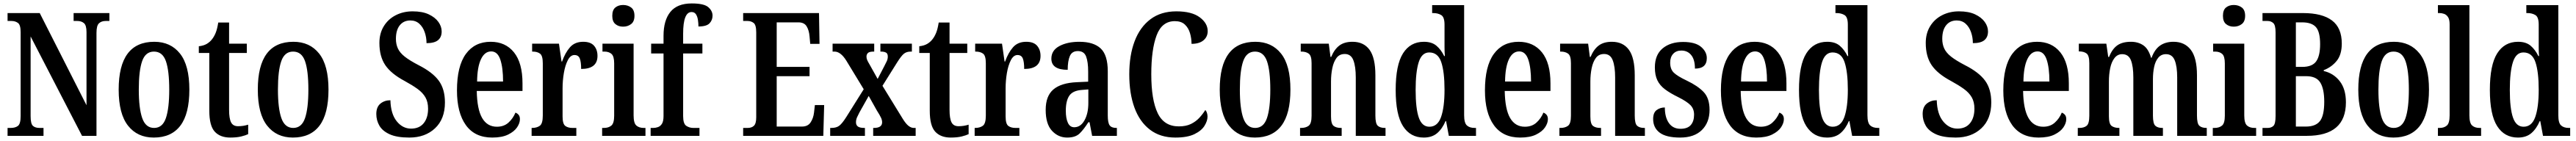

<svg xmlns="http://www.w3.org/2000/svg" viewBox="-20 -790 14977 820"><path d="M24 0V-46H42Q69 -46 84.5 -58Q100 -70 100 -115V-603Q100 -645 84.5 -656.5Q69 -668 47 -668H24V-714H211L483 -178V-603Q483 -643 468 -655.5Q453 -668 430 -668H408V-714H616V-668H594Q570 -668 555.5 -654.5Q541 -641 541 -599V0H457L158 -578V-115Q158 -70 171.5 -58Q185 -46 210 -46H233V0Z M874 10Q779 10 724.5 -59Q670 -128 670 -269Q670 -547 877 -547Q972 -547 1026.5 -478.5Q1081 -410 1081 -269Q1081 -128 1028.5 -59Q976 10 874 10ZM876 -46Q925 -46 944.5 -103Q964 -160 964 -269Q964 -379 944.5 -434.5Q925 -490 875 -490Q826 -490 806.5 -434.5Q787 -379 787 -269Q787 -160 807 -103Q827 -46 876 -46Z M1319 10Q1260 10 1228.5 -24.5Q1197 -59 1197 -146V-482H1136V-521Q1164 -524 1182.5 -535Q1201 -546 1213 -562Q1225 -577 1234 -599Q1243 -621 1249 -659H1312V-536H1415V-482H1312V-151Q1312 -101 1323.5 -78.5Q1335 -56 1364 -56Q1395 -56 1423 -65V-10Q1409 -3 1383 3.5Q1357 10 1319 10Z M1683 10Q1588 10 1533.5 -59Q1479 -128 1479 -269Q1479 -547 1686 -547Q1781 -547 1835.5 -478.5Q1890 -410 1890 -269Q1890 -128 1837.5 -59Q1785 10 1683 10ZM1685 -46Q1734 -46 1753.5 -103Q1773 -160 1773 -269Q1773 -379 1753.5 -434.5Q1734 -490 1684 -490Q1635 -490 1615.5 -434.5Q1596 -379 1596 -269Q1596 -160 1616 -103Q1636 -46 1685 -46Z M2360 10Q2288 10 2246 -9Q2204 -28 2186 -59Q2168 -90 2168 -127Q2168 -168 2192 -187.5Q2216 -207 2250 -207Q2252 -128 2286.5 -85Q2321 -42 2370 -42Q2418 -42 2443.5 -73.5Q2469 -105 2469 -158Q2469 -197 2453.5 -224Q2438 -251 2407.5 -273Q2377 -295 2333 -319Q2254 -361 2220 -411.5Q2186 -462 2186 -540Q2186 -596 2211.5 -637.5Q2237 -679 2281 -701.5Q2325 -724 2379 -724Q2436 -724 2473 -706.5Q2510 -689 2529 -662.5Q2548 -636 2548 -607Q2548 -574 2527 -556.5Q2506 -539 2460 -539Q2460 -572 2449.5 -602.5Q2439 -633 2418 -652Q2397 -671 2366 -671Q2327 -671 2304.5 -643Q2282 -615 2282 -564Q2282 -533 2293.5 -508Q2305 -483 2333.5 -460.5Q2362 -438 2414 -411Q2495 -370 2531 -321Q2567 -272 2567 -194Q2567 -98 2509.5 -44Q2452 10 2360 10Z M2842 10Q2741 10 2689 -62Q2637 -134 2637 -264Q2637 -405 2688.5 -476Q2740 -547 2833 -547Q2919 -547 2968.5 -485.5Q3018 -424 3018 -305V-261H2752Q2754 -154 2783.5 -103.5Q2813 -53 2869 -53Q2910 -53 2936.5 -77Q2963 -101 2977 -135Q2988 -131 2995.5 -122Q3003 -113 3003 -97Q3003 -74 2986.5 -49.5Q2970 -25 2934.5 -7.5Q2899 10 2842 10ZM2905 -316Q2905 -396 2889 -443.5Q2873 -491 2836 -491Q2798 -491 2776.5 -445.5Q2755 -400 2754 -316Z M3071 0V-46H3074Q3101 -46 3118.5 -58.5Q3136 -71 3136 -118V-422Q3136 -466 3120 -478Q3104 -490 3077 -490H3074V-536H3230L3245 -432H3248Q3266 -483 3294 -515Q3322 -547 3371 -547Q3414 -547 3434 -524Q3454 -501 3454 -465Q3454 -389 3359 -389Q3359 -430 3351 -450Q3343 -470 3320 -470Q3297 -470 3281.5 -440Q3266 -410 3258.5 -365.5Q3251 -321 3251 -276V-113Q3251 -69 3267 -57.5Q3283 -46 3308 -46H3331V0Z M3603 -635Q3576 -635 3558 -650Q3540 -665 3540 -698Q3540 -732 3558 -746.5Q3576 -761 3603 -761Q3630 -761 3649.5 -746.5Q3669 -732 3669 -698Q3669 -665 3649.5 -650Q3630 -635 3603 -635ZM3481 0V-46H3491Q3518 -46 3534.5 -59.5Q3551 -73 3551 -117V-421Q3551 -463 3535.5 -476.5Q3520 -490 3494 -490H3483V-536H3664V-119Q3664 -74 3680 -60Q3696 -46 3723 -46H3733V0Z M3763 0V-46H3779Q3792 -46 3806 -51Q3820 -56 3829 -70.5Q3838 -85 3838 -115V-479H3766V-536H3838V-581Q3838 -672 3878 -721Q3918 -770 4002 -770Q4073 -770 4098 -748.5Q4123 -727 4123 -699Q4123 -673 4105.5 -654.5Q4088 -636 4041 -636Q4041 -655 4038 -674.5Q4035 -694 4026.5 -707Q4018 -720 4001 -720Q3952 -720 3952 -594V-536H4064V-479H3952V-115Q3952 -70 3970.5 -58Q3989 -46 4011 -46H4047V0Z M4301 0V-46H4327Q4351 -46 4364 -59Q4377 -72 4377 -108V-601Q4377 -645 4362 -656.5Q4347 -668 4327 -668H4301V-714H4742L4745 -535H4691L4687 -579Q4684 -614 4670 -637Q4656 -660 4622 -660H4496V-401H4687V-347H4496V-54H4643Q4677 -54 4693 -78Q4709 -102 4713 -135L4718 -179H4772L4767 0Z M4807 0V-46H4814Q4843 -46 4860 -59Q4877 -72 4901 -110L5002 -271L4901 -437Q4868 -490 4832 -490H4821V-536H5063V-490H5060Q5034 -490 5026 -481.5Q5018 -473 5018 -461Q5018 -450 5022.5 -440Q5027 -430 5036 -415L5083 -331L5121 -404Q5130 -421 5136 -434Q5142 -447 5142 -461Q5142 -479 5131 -484.5Q5120 -490 5103 -490H5099V-536H5282V-490H5275Q5251 -490 5235.5 -477.5Q5220 -465 5195 -425L5111 -291L5229 -99Q5247 -70 5262.5 -58Q5278 -46 5293 -46H5304V0H5057V-46H5061Q5109 -46 5109 -79Q5109 -91 5103 -104.5Q5097 -118 5078 -148L5031 -232L4977 -136Q4969 -121 4963 -107.5Q4957 -94 4957 -79Q4957 -62 4968.5 -54Q4980 -46 5006 -46H5009V0Z M5508 10Q5449 10 5417.5 -24.5Q5386 -59 5386 -146V-482H5325V-521Q5353 -524 5371.5 -535Q5390 -546 5402 -562Q5414 -577 5423 -599Q5432 -621 5438 -659H5501V-536H5604V-482H5501V-151Q5501 -101 5512.5 -78.5Q5524 -56 5553 -56Q5584 -56 5612 -65V-10Q5598 -3 5572 3.5Q5546 10 5508 10Z M5647 0V-46H5650Q5677 -46 5694.5 -58.5Q5712 -71 5712 -118V-422Q5712 -466 5696 -478Q5680 -490 5653 -490H5650V-536H5806L5821 -432H5824Q5842 -483 5870 -515Q5898 -547 5947 -547Q5990 -547 6010 -524Q6030 -501 6030 -465Q6030 -389 5935 -389Q5935 -430 5927 -450Q5919 -470 5896 -470Q5873 -470 5857.5 -440Q5842 -410 5834.5 -365.5Q5827 -321 5827 -276V-113Q5827 -69 5843 -57.5Q5859 -46 5884 -46H5907V0Z M6185 10Q6133 10 6096.5 -29.5Q6060 -69 6060 -151Q6060 -232 6105 -270Q6150 -308 6241 -312L6307 -315V-373Q6307 -430 6295 -461.5Q6283 -493 6247 -493Q6213 -493 6200.5 -464Q6188 -435 6188 -384Q6093 -384 6093 -449Q6093 -497 6139.5 -522Q6186 -547 6256 -547Q6338 -547 6379.5 -508.5Q6421 -470 6421 -375V-118Q6421 -76 6432 -61Q6443 -46 6471 -46H6474V0H6330L6315 -79H6308Q6282 -38 6257.5 -14Q6233 10 6185 10ZM6226 -50Q6263 -50 6285.5 -90Q6308 -130 6308 -191V-270L6270 -267Q6217 -263 6197 -233Q6177 -203 6177 -146Q6177 -102 6189 -76Q6201 -50 6226 -50Z M6814 10Q6726 10 6666 -36Q6606 -82 6576 -164.5Q6546 -247 6546 -358Q6546 -468 6577 -550Q6608 -632 6669 -678Q6730 -724 6820 -724Q6909 -724 6955.5 -689.5Q7002 -655 7002 -609Q7002 -576 6977.5 -555.5Q6953 -535 6908 -535Q6908 -567 6899 -597.5Q6890 -628 6869 -647.5Q6848 -667 6811 -667Q6736 -667 6705 -584.5Q6674 -502 6674 -358Q6674 -210 6711 -132.5Q6748 -55 6834 -55Q6876 -55 6904.5 -69Q6933 -83 6953 -104.5Q6973 -126 6988 -150Q6994 -145 6997.5 -134Q7001 -123 7001 -112Q7001 -87 6983.5 -58.5Q6966 -30 6925 -10Q6884 10 6814 10Z M7276 10Q7181 10 7126.5 -59Q7072 -128 7072 -269Q7072 -547 7279 -547Q7374 -547 7428.5 -478.5Q7483 -410 7483 -269Q7483 -128 7430.5 -59Q7378 10 7276 10ZM7278 -46Q7327 -46 7346.5 -103Q7366 -160 7366 -269Q7366 -379 7346.5 -434.5Q7327 -490 7277 -490Q7228 -490 7208.5 -434.5Q7189 -379 7189 -269Q7189 -160 7209 -103Q7229 -46 7278 -46Z M7539 0V-46H7545Q7572 -46 7589 -58.5Q7606 -71 7606 -117V-423Q7606 -466 7589.5 -478Q7573 -490 7547 -490H7543V-536H7706L7716 -459H7720Q7739 -504 7768 -525.5Q7797 -547 7844 -547Q7909 -547 7943 -500.5Q7977 -454 7977 -352V-118Q7977 -71 7991 -58.5Q8005 -46 8032 -46H8036V0H7863V-339Q7863 -403 7849 -439.5Q7835 -476 7799 -476Q7768 -476 7751 -453Q7734 -430 7726.5 -393.5Q7719 -357 7719 -316V-113Q7719 -69 7734.5 -57.5Q7750 -46 7777 -46H7781V0Z M8258 10Q8180 10 8137.5 -56.5Q8095 -123 8095 -267Q8095 -412 8137.5 -479.5Q8180 -547 8259 -547Q8305 -547 8332 -524Q8359 -501 8377 -464H8381Q8379 -487 8379 -515.5Q8379 -544 8379 -572V-647Q8379 -691 8359.5 -702.5Q8340 -714 8314 -714H8307V-760H8493V-120Q8493 -75 8509 -60.5Q8525 -46 8554 -46H8562V0H8404L8388 -86H8385Q8366 -41 8336 -15.5Q8306 10 8258 10ZM8291 -53Q8339 -53 8359 -110Q8379 -167 8379 -268Q8379 -372 8360 -428.5Q8341 -485 8290 -485Q8247 -485 8229 -428.5Q8211 -372 8211 -267Q8211 -159 8229.5 -106Q8248 -53 8291 -53Z M8819 10Q8718 10 8666 -62Q8614 -134 8614 -264Q8614 -405 8665.5 -476Q8717 -547 8810 -547Q8896 -547 8945.5 -485.5Q8995 -424 8995 -305V-261H8729Q8731 -154 8760.5 -103.5Q8790 -53 8846 -53Q8887 -53 8913.5 -77Q8940 -101 8954 -135Q8965 -131 8972.5 -122Q8980 -113 8980 -97Q8980 -74 8963.5 -49.5Q8947 -25 8911.5 -7.5Q8876 10 8819 10ZM8882 -316Q8882 -396 8866 -443.5Q8850 -491 8813 -491Q8775 -491 8753.5 -445.5Q8732 -400 8731 -316Z M9047 0V-46H9053Q9080 -46 9097 -58.5Q9114 -71 9114 -117V-423Q9114 -466 9097.5 -478Q9081 -490 9055 -490H9051V-536H9214L9224 -459H9228Q9247 -504 9276 -525.5Q9305 -547 9352 -547Q9417 -547 9451 -500.5Q9485 -454 9485 -352V-118Q9485 -71 9499 -58.5Q9513 -46 9540 -46H9544V0H9371V-339Q9371 -403 9357 -439.5Q9343 -476 9307 -476Q9276 -476 9259 -453Q9242 -430 9234.5 -393.5Q9227 -357 9227 -316V-113Q9227 -69 9242.5 -57.5Q9258 -46 9285 -46H9289V0Z M9749 10Q9668 10 9630 -18.5Q9592 -47 9592 -98Q9592 -135 9612.5 -150Q9633 -165 9660 -165Q9660 -108 9683.5 -74.5Q9707 -41 9751 -41Q9792 -41 9811 -63Q9830 -85 9830 -123Q9830 -157 9809 -178.5Q9788 -200 9738 -225Q9691 -248 9661 -270.5Q9631 -293 9616.5 -323Q9602 -353 9602 -398Q9602 -471 9647 -508.5Q9692 -546 9766 -546Q9837 -546 9870.5 -517.5Q9904 -489 9904 -452Q9904 -391 9835 -391Q9835 -443 9813.5 -469.5Q9792 -496 9756 -496Q9726 -496 9708.5 -477Q9691 -458 9691 -426Q9691 -388 9712 -367.5Q9733 -347 9788 -321Q9851 -291 9885.5 -255Q9920 -219 9920 -151Q9920 -78 9875.5 -34Q9831 10 9749 10Z M10191 10Q10090 10 10038 -62Q9986 -134 9986 -264Q9986 -405 10037.5 -476Q10089 -547 10182 -547Q10268 -547 10317.5 -485.5Q10367 -424 10367 -305V-261H10101Q10103 -154 10132.5 -103.5Q10162 -53 10218 -53Q10259 -53 10285.5 -77Q10312 -101 10326 -135Q10337 -131 10344.5 -122Q10352 -113 10352 -97Q10352 -74 10335.5 -49.5Q10319 -25 10283.5 -7.5Q10248 10 10191 10ZM10254 -316Q10254 -396 10238 -443.5Q10222 -491 10185 -491Q10147 -491 10125.5 -445.5Q10104 -400 10103 -316Z M10603 10Q10525 10 10482.5 -56.5Q10440 -123 10440 -267Q10440 -412 10482.5 -479.5Q10525 -547 10604 -547Q10650 -547 10677 -524Q10704 -501 10722 -464H10726Q10724 -487 10724 -515.5Q10724 -544 10724 -572V-647Q10724 -691 10704.5 -702.5Q10685 -714 10659 -714H10652V-760H10838V-120Q10838 -75 10854 -60.5Q10870 -46 10899 -46H10907V0H10749L10733 -86H10730Q10711 -41 10681 -15.5Q10651 10 10603 10ZM10636 -53Q10684 -53 10704 -110Q10724 -167 10724 -268Q10724 -372 10705 -428.5Q10686 -485 10635 -485Q10592 -485 10574 -428.5Q10556 -372 10556 -267Q10556 -159 10574.5 -106Q10593 -53 10636 -53Z M11351 10Q11279 10 11237 -9Q11195 -28 11177 -59Q11159 -90 11159 -127Q11159 -168 11183 -187.5Q11207 -207 11241 -207Q11243 -128 11277.5 -85Q11312 -42 11361 -42Q11409 -42 11434.5 -73.5Q11460 -105 11460 -158Q11460 -197 11444.5 -224Q11429 -251 11398.5 -273Q11368 -295 11324 -319Q11245 -361 11211 -411.5Q11177 -462 11177 -540Q11177 -596 11202.5 -637.5Q11228 -679 11272 -701.5Q11316 -724 11370 -724Q11427 -724 11464 -706.5Q11501 -689 11520 -662.5Q11539 -636 11539 -607Q11539 -574 11518 -556.5Q11497 -539 11451 -539Q11451 -572 11440.5 -602.5Q11430 -633 11409 -652Q11388 -671 11357 -671Q11318 -671 11295.5 -643Q11273 -615 11273 -564Q11273 -533 11284.5 -508Q11296 -483 11324.5 -460.5Q11353 -438 11405 -411Q11486 -370 11522 -321Q11558 -272 11558 -194Q11558 -98 11500.5 -44Q11443 10 11351 10Z M11833 10Q11732 10 11680 -62Q11628 -134 11628 -264Q11628 -405 11679.5 -476Q11731 -547 11824 -547Q11910 -547 11959.5 -485.5Q12009 -424 12009 -305V-261H11743Q11745 -154 11774.5 -103.5Q11804 -53 11860 -53Q11901 -53 11927.5 -77Q11954 -101 11968 -135Q11979 -131 11986.5 -122Q11994 -113 11994 -97Q11994 -74 11977.5 -49.5Q11961 -25 11925.5 -7.5Q11890 10 11833 10ZM11896 -316Q11896 -396 11880 -443.5Q11864 -491 11827 -491Q11789 -491 11767.5 -445.5Q11746 -400 11745 -316Z M12061 0V-46H12070Q12097 -46 12112.5 -58.5Q12128 -71 12128 -117V-423Q12128 -467 12112 -479Q12096 -491 12069 -491H12067V-536H12227L12238 -459H12243Q12261 -505 12290.5 -526Q12320 -547 12370 -547Q12412 -547 12442 -526.5Q12472 -506 12487 -454H12490Q12508 -503 12539.5 -525Q12571 -547 12618 -547Q12682 -547 12718 -500.5Q12754 -454 12754 -352V-118Q12754 -71 12768 -58.5Q12782 -46 12809 -46H12811V0H12639V-339Q12639 -404 12624.5 -439.5Q12610 -475 12574 -475Q12546 -475 12529 -454.5Q12512 -434 12505 -401Q12498 -368 12498 -329V-118Q12498 -71 12512 -58.5Q12526 -46 12552 -46H12556V0H12384V-339Q12384 -404 12370 -439.5Q12356 -475 12319 -475Q12292 -475 12274.5 -452.5Q12257 -430 12249.5 -394Q12242 -358 12242 -316V-113Q12242 -69 12258 -57.5Q12274 -46 12301 -46H12303V0Z M12968 -635Q12941 -635 12923 -650Q12905 -665 12905 -698Q12905 -732 12923 -746.5Q12941 -761 12968 -761Q12995 -761 13014.5 -746.5Q13034 -732 13034 -698Q13034 -665 13014.5 -650Q12995 -635 12968 -635ZM12846 0V-46H12856Q12883 -46 12899.5 -59.5Q12916 -73 12916 -117V-421Q12916 -463 12900.5 -476.5Q12885 -490 12859 -490H12848V-536H13029V-119Q13029 -74 13045 -60Q13061 -46 13088 -46H13098V0Z M13135 0V-46H13165Q13186 -46 13198.5 -58Q13211 -70 13211 -115V-602Q13211 -644 13197.5 -656Q13184 -668 13165 -668H13135V-714H13370Q13482 -714 13539 -671Q13596 -628 13596 -537Q13596 -472 13566 -435.5Q13536 -399 13491 -382V-377Q13548 -364 13584 -318Q13620 -272 13620 -195Q13620 0 13393 0ZM13366 -401Q13424 -401 13447 -433Q13470 -465 13470 -533Q13470 -605 13445.5 -632.5Q13421 -660 13365 -660H13329V-401ZM13388 -54Q13444 -54 13469 -86Q13494 -118 13494 -198Q13494 -273 13471 -310Q13448 -347 13389 -347H13329V-54Z M13896 10Q13801 10 13746.5 -59Q13692 -128 13692 -269Q13692 -547 13899 -547Q13994 -547 14048.5 -478.5Q14103 -410 14103 -269Q14103 -128 14050.5 -59Q13998 10 13896 10ZM13898 -46Q13947 -46 13966.5 -103Q13986 -160 13986 -269Q13986 -379 13966.5 -434.5Q13947 -490 13897 -490Q13848 -490 13828.5 -434.5Q13809 -379 13809 -269Q13809 -160 13829 -103Q13849 -46 13898 -46Z M14155 0V-46H14165Q14191 -46 14207 -60Q14223 -74 14223 -119V-649Q14223 -677 14213.5 -691Q14204 -705 14190.5 -709.5Q14177 -714 14165 -714H14155V-760H14338V-119Q14338 -74 14354 -60Q14370 -46 14397 -46H14406V0Z M14620 10Q14542 10 14499.5 -56.5Q14457 -123 14457 -267Q14457 -412 14499.5 -479.5Q14542 -547 14621 -547Q14667 -547 14694 -524Q14721 -501 14739 -464H14743Q14741 -487 14741 -515.5Q14741 -544 14741 -572V-647Q14741 -691 14721.5 -702.5Q14702 -714 14676 -714H14669V-760H14855V-120Q14855 -75 14871 -60.5Q14887 -46 14916 -46H14924V0H14766L14750 -86H14747Q14728 -41 14698 -15.5Q14668 10 14620 10ZM14653 -53Q14701 -53 14721 -110Q14741 -167 14741 -268Q14741 -372 14722 -428.5Q14703 -485 14652 -485Q14609 -485 14591 -428.5Q14573 -372 14573 -267Q14573 -159 14591.5 -106Q14610 -53 14653 -53Z"/></svg>

Font: Noto Serif ExtraCondensed SemiBold
Style: Regular
Weight: 600
Width: 2
Designer: Monotype Design Team
Foundry: Monotype Imaging Inc.
Version: Version 2.015; ttfautohint (v1.8.4.7-5d5b)